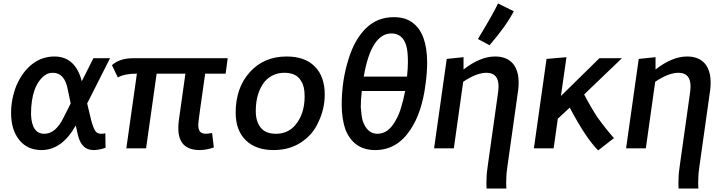

<svg xmlns="http://www.w3.org/2000/svg" viewBox="-20 -856 4167 1108"><path d="M519 10Q550 10 589 -3L588 -87Q578 -84 563 -84Q541 -84 529.5 -101Q518 -118 506 -163L483 -259L615 -520H519L452 -387Q415 -530 294 -530Q223 -530 166.5 -486.5Q110 -443 75 -363Q44 -285 44 -204Q44 -107 91 -48.5Q138 10 219 10Q338 10 417 -132L430 -75Q451 10 519 10ZM236 -84Q163 -84 159 -196Q159 -361 238 -421Q258 -436 285 -436Q353 -436 371 -340L388 -259L348 -180Q302 -84 236 -84Z M1133 10Q1169 10 1214 -5L1204 -88Q1185 -85 1170 -84Q1145 -84 1134.5 -96.5Q1124 -109 1124 -137Q1124 -154 1164 -431H1282L1294 -520H749Q670 -520 626 -480L660 -409Q698 -431 770 -431L709 0H823L884 -431H1050L1012 -161Q1009 -137 1009 -116Q1009 10 1133 10Z M1572 -84Q1513 -84 1484.5 -119.5Q1456 -155 1456 -215Q1456 -322 1509 -387Q1554 -436 1621 -436Q1693 -436 1719 -386Q1738 -358 1738 -300Q1738 -197 1683 -133Q1641 -84 1572 -84ZM1559 10Q1651 10 1718.5 -35Q1786 -80 1817 -151Q1854 -227 1854 -311Q1854 -414 1797 -472Q1740 -530 1634 -530Q1503 -530 1421.5 -439.5Q1340 -349 1340 -206Q1340 -104 1398 -47Q1456 10 1559 10Z M2145 10Q2271 10 2348 -107Q2416 -208 2436 -373Q2445 -437 2445 -497Q2444 -664 2361 -725Q2320 -757 2252 -757Q2158 -757 2092.5 -693.5Q2027 -630 1992 -517Q1952 -393 1952 -252Q1952 -169 1974 -107Q2022 10 2145 10ZM2158 -84Q2099 -84 2073 -159Q2065 -189 2062 -238Q2062 -283 2068 -331H2318Q2307 -274 2295 -237Q2283 -194 2262 -159Q2221 -84 2158 -84ZM2329 -414H2079Q2122 -663 2239 -663Q2304 -663 2325 -591Q2334 -558 2334 -498Q2334 -464 2329 -414Z M2902 232 2901 199 2902 166Q2902 147 2909 99L2969 -327Q2973 -352 2973 -379Q2973 -452 2938 -491Q2903 -530 2837 -530Q2751 -530 2655 -455V-526L2558 -516L2485 0H2599L2653 -384Q2730 -436 2787 -436Q2857 -436 2857 -358Q2857 -341 2854 -320L2795 99Q2788 147 2788 166L2787 199L2788 232ZM2805 -595Q2898 -702 2945 -791L2854 -836Q2828 -779 2738 -631Z M3432 12 3523 -59Q3476 -112 3427 -180Q3385 -245 3351 -311L3569 -520H3439L3217 -302L3249 -526L3134 -516L3061 0H3175L3199 -171L3268 -235Q3360 -60 3432 12Z M4010 232 4009 199 4010 166Q4010 147 4017 99L4077 -327Q4081 -352 4081 -379Q4081 -452 4046 -491Q4011 -530 3945 -530Q3859 -530 3763 -455V-526L3666 -516L3593 0H3707L3761 -384Q3838 -436 3895 -436Q3965 -436 3965 -358Q3965 -341 3962 -320L3903 99Q3896 147 3896 166L3895 199L3896 232Z"/></svg>

Font: Brisa Sans Medium
Style: Italic
Weight: 600
Italic angle: -8°
Designer: Dalton Maag Ltd
Foundry: Dalton Maag Ltd
Version: Version 1.101;July 10, 2019;FontCreator 11.5.0.2425 64-bit